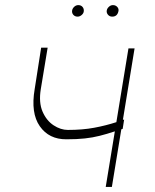

<svg xmlns="http://www.w3.org/2000/svg" viewBox="-20 -736 610 756"><path d="M509.9 -545.5 463.8 -263.8Q466.3 -264.6 468.8 -265.6L463.1 -228.7Q461.3 -228.3 458.1 -226.9Q458.5 -227.3 457.7 -226.9L420.5 0H396.3L432.2 -218.8Q399.9 -208.1 372.3 -201.2Q344.8 -194.2 314.1 -190.9Q283.4 -187.5 241.5 -187.5Q172.9 -187.1 136.7 -239Q100.5 -290.8 116.5 -384.9L142 -548.3H167.6L140.6 -384.9Q132.1 -332.4 147.5 -296.7Q163 -261 190.9 -242.7Q218.8 -224.4 247.2 -224.4Q305 -224.4 350.9 -233Q396.7 -241.5 438.2 -255L485.8 -545.5ZM421.9 -670.5Q411.2 -670.5 404.8 -678.4Q398.4 -686.4 400.6 -696Q402.3 -703.5 409.3 -709.7Q416.2 -715.9 424.7 -715.9Q435.4 -715.9 442.1 -708.3Q448.9 -700.6 446 -690.3Q441.1 -670.5 421.9 -670.5ZM285.5 -670.5Q274.9 -670.5 268.5 -677.9Q262.1 -685.4 264.2 -696Q266 -703.8 272.9 -709.9Q279.8 -715.9 288.4 -715.9Q299 -715.9 305.2 -708.5Q311.4 -701 309.7 -690.3Q308.6 -682.9 301.3 -676.7Q294 -670.5 285.5 -670.5Z"/></svg>

Font: Inter UI Thin
Style: Italic
Weight: 100
Italic angle: -9.39999°
Designer: Rasmus Andersson
Foundry: rsms
Version: 3.2;8d6f07862